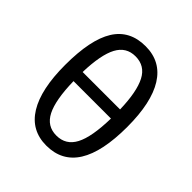

<svg xmlns="http://www.w3.org/2000/svg" viewBox="-199 -854 997 997"><g transform="rotate(45 300.0 -355.0)"><path d="M298.8 9.8Q187 9.8 129.4 -83.7Q71.8 -177.2 71.8 -356Q71.8 -541.5 127.4 -630.9Q183.1 -720.2 298.8 -720.2Q411.6 -720.2 469.7 -627.2Q527.8 -534.2 527.8 -356Q527.8 9.8 298.8 9.8ZM162.1 -394H437Q433.6 -521 401.1 -583.5Q368.7 -646 298.8 -646Q231 -646 198.5 -585Q166 -523.9 162.1 -394ZM437 -327.1H162.1Q165 -191.4 197.3 -127.7Q229.5 -64 298.8 -64Q368.2 -64 401.1 -126.5Q434.1 -189 437 -327.1Z"/></g></svg>

Font: Droid Sans Mono
Style: Regular
Weight: 400
Monospace: yes
Foundry: Ascender Corporation
Version: Version 1.00 build 112